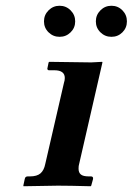

<svg xmlns="http://www.w3.org/2000/svg" viewBox="-20 -646 461 667"><path d="M137.2 -76.2 202.1 -357.9Q205.1 -366.7 205.1 -375Q205.1 -401.9 168.9 -401.9H149.9Q147 -401.9 145.3 -404.3Q143.6 -406.7 145 -410.2L148.9 -429.2L150.9 -431.2Q261.7 -429.2 296.9 -429.2L335 -431.2L335.9 -429.2L254.9 -76.2Q252.9 -70.3 252.9 -60.1Q252.9 -46.4 261 -39.8Q269 -33.2 288.1 -33.2H295.9Q304.7 -33.2 303.2 -23.9L296.9 -1L294.9 1Q220.2 -1 181.2 -1L62 1L61 -1L65.9 -23.9Q67.4 -33.2 76.2 -33.2H84Q108.4 -33.2 120.6 -43.7Q132.8 -54.2 137.2 -76.2ZM148.7 -533.7Q132.8 -549.3 132.8 -571.8Q132.8 -594.2 148.7 -610.1Q164.6 -626 187 -626Q209.5 -626 225.3 -610.1Q241.2 -594.2 241.2 -571.8Q241.2 -549.3 225.3 -533.7Q209.5 -518.1 187 -518.1Q164.6 -518.1 148.7 -533.7ZM328.9 -533.7Q313 -549.3 313 -571.8Q313 -594.2 328.9 -610.1Q344.7 -626 367.2 -626Q389.6 -626 405.3 -610.1Q420.9 -594.2 420.9 -571.8Q420.9 -549.3 405.3 -533.7Q389.6 -518.1 367.2 -518.1Q344.7 -518.1 328.9 -533.7Z"/></svg>

Font: Linux Libertine G
Style: Bold Italic
Weight: 700
Italic angle: -11.5°
Designer: Philipp H. Poll
Foundry: Philipp H. Poll
Version: Version 4.1.0